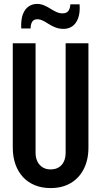

<svg xmlns="http://www.w3.org/2000/svg" viewBox="-20 -949 515 977"><path d="M237 8Q193 8 157.5 -6.5Q122 -21 97 -48Q72 -75 58.5 -113Q45 -151 45 -198V-729H161V-172Q161 -146 170.5 -127Q180 -108 197 -97.5Q214 -87 237 -87Q262 -87 279 -97.5Q296 -108 305 -127Q314 -146 314 -172V-729H430V-198Q430 -136 406.5 -89.5Q383 -43 340 -17.5Q297 8 237 8ZM304 -802Q281 -802 262 -809.5Q243 -817 227.5 -827Q212 -837 198 -844Q184 -851 170 -851Q150 -851 142.5 -836Q135 -821 136 -804H88Q86 -851 97 -878Q108 -905 127 -917Q146 -929 167 -929Q188 -929 205 -921.5Q222 -914 237 -904.5Q252 -895 267 -888Q282 -881 298 -881Q319 -881 328 -893.5Q337 -906 338 -927H385Q388 -884 377.5 -856Q367 -828 347.5 -815Q328 -802 304 -802Z"/></svg>

Font: Hubot Sans Condensed SemiBold
Style: Regular
Weight: 600
Width: 3
Designer: Deni Anggara
Foundry: GitHub, Inc., Subsidiary of Microsoft Corporation
Version: Version 2.000